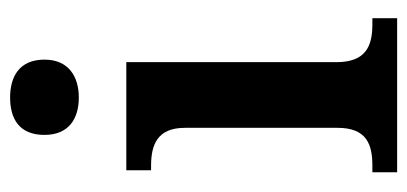

<svg xmlns="http://www.w3.org/2000/svg" viewBox="-233 -573 806 380"><g transform="rotate(-90 170.0 -383.0)"><path d="M167 -630C208 -630 242 -650 242 -698C242 -748 208 -766 167 -766C125 -766 93 -748 93 -698C93 -650 125 -630 167 -630ZM19 0H324V-49H312C270 -49 237 -61 237 -120V-536H23V-487H32C73 -487 107 -475 107 -420V-118C107 -60 74 -49 32 -49H19Z"/></g></svg>

Font: Noto Serif Sinhala SemiBold
Style: Regular
Weight: 600
Designer: Jelle Bosma - Monotype Design Team
Foundry: Monotype Imaging Inc.
Version: Version 2.007